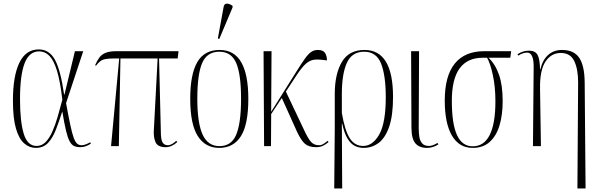

<svg xmlns="http://www.w3.org/2000/svg" viewBox="-20 -825 3389 1084"><path d="M182 10Q146 10 116.5 -15.5Q87 -41 70 -99.5Q53 -158 53 -257Q53 -396 89.5 -471Q126 -546 199 -546Q258 -546 290 -488Q322 -430 342 -291H344L403 -536H450L353 -243Q367 -166 377 -119Q387 -72 396 -47.5Q405 -23 415.5 -14Q426 -5 441 -5Q452 -5 466 -10.5Q480 -16 489 -22L493 -14Q481 -6 466 0Q451 6 433 6Q413 6 398.5 -0.5Q384 -7 373 -27.5Q362 -48 352.5 -88Q343 -128 332 -194H331Q314 -141 296 -94Q278 -47 251.5 -18.5Q225 10 182 10ZM186 -1Q216 -1 237.5 -23Q259 -45 275.5 -82Q292 -119 305.5 -165.5Q319 -212 332 -262Q320 -365 302 -424.5Q284 -484 259 -509.5Q234 -535 201 -535Q145 -535 119 -468Q93 -401 93 -266Q93 -139 114 -70Q135 -1 186 -1Z M607 0 653 -495H627Q594 -495 575.5 -491.5Q557 -488 545.5 -479Q534 -470 522 -454L517 -457Q528 -482 540.5 -499.5Q553 -517 575.5 -526.5Q598 -536 638 -536H988L983 -495H878L888 -84Q888 -36 898 -20.5Q908 -5 928 -5Q939 -5 952 -12.5Q965 -20 975 -30L981 -23Q949 6 915 6Q870 6 857.5 -23.5Q845 -53 849 -98L870 -495H660L651 0Z M1218 10Q1139 10 1096.5 -57Q1054 -124 1054 -267Q1054 -406 1094 -474.5Q1134 -543 1220 -543Q1302 -543 1342 -473.5Q1382 -404 1382 -267Q1382 -122 1340 -56Q1298 10 1218 10ZM1219 0Q1287 0 1314 -65.5Q1341 -131 1341 -267Q1341 -406 1313.5 -469.5Q1286 -533 1218 -533Q1149 -533 1121.5 -469.5Q1094 -406 1094 -267Q1094 -130 1124 -65Q1154 0 1219 0ZM1218 -605 1210 -608 1242 -783Q1245 -805 1261 -804.5Q1277 -804 1293 -792V-783Z M1471 0 1468 -536H1513L1511 -194L1656 -425Q1683 -468 1701.5 -494Q1720 -520 1736.5 -531.5Q1753 -543 1774 -543Q1805 -543 1815.5 -525.5Q1826 -508 1826 -484Q1786 -490 1759.5 -488.5Q1733 -487 1709.5 -467.5Q1686 -448 1655 -401L1594 -308L1693 -99Q1717 -46 1734.5 -25.5Q1752 -5 1781 -5Q1794 -5 1806 -12.5Q1818 -20 1830 -30L1835 -23Q1819 -9 1802.5 -1.5Q1786 6 1765 6Q1724 6 1702 -13Q1680 -32 1657 -81L1571 -272L1511 -181L1510 0Z M1867 239 1870 -96V-294Q1870 -407 1910 -475Q1950 -543 2038 -543Q2199 -543 2199 -278Q2199 -172 2177 -109Q2155 -46 2117.5 -18Q2080 10 2033 10Q2007 10 1984 -1Q1961 -12 1942.5 -42Q1924 -72 1912 -127H1910L1912 239ZM2030 -1Q2085 -1 2121.5 -66.5Q2158 -132 2158 -276Q2158 -399 2131.5 -466Q2105 -533 2036 -533Q1967 -533 1938.5 -470.5Q1910 -408 1910 -293V-187Q1927 -87 1955 -44Q1983 -1 2030 -1Z M2391 10Q2347 10 2325 -16Q2303 -42 2303 -105L2301 -536H2346L2344 -101Q2344 -75 2347.5 -52.5Q2351 -30 2363.5 -15.5Q2376 -1 2402 -1Q2422 -1 2450 -18L2455 -10Q2442 -1 2425.5 4.5Q2409 10 2391 10Z M2649 10Q2572 10 2531.5 -59.5Q2491 -129 2491 -257Q2491 -396 2547.5 -466Q2604 -536 2714 -536H2866L2861 -499H2738Q2777 -462 2797.5 -402.5Q2818 -343 2818 -255Q2818 -176 2800 -116.5Q2782 -57 2744.5 -23.5Q2707 10 2649 10ZM2649 1Q2713 1 2745 -63.5Q2777 -128 2777 -253Q2777 -335 2762.5 -401.5Q2748 -468 2730 -499H2705Q2619 -499 2575 -439Q2531 -379 2531 -256Q2531 -126 2560 -62.5Q2589 1 2649 1Z M3240 239 3244 -360Q3244 -435 3222 -480.5Q3200 -526 3146 -526Q3092 -526 3059.5 -477Q3027 -428 3029 -323L3034 0H2989L2993 -451Q2993 -487 2984 -507.5Q2975 -528 2957 -528Q2948 -528 2935.5 -525Q2923 -522 2906 -511L2902 -519Q2933 -539 2966 -539Q3002 -539 3015 -515Q3028 -491 3029 -434H3031Q3043 -486 3074.5 -514.5Q3106 -543 3153 -543Q3220 -543 3250 -499Q3280 -455 3281 -360L3286 239Z"/></svg>

Font: Noto Serif Display ExtraCondensed ExtraLight
Style: Regular
Weight: 200
Width: 2
Designer: Monotype Design Team
Foundry: Monotype Imaging Inc.
Version: Version 2.009